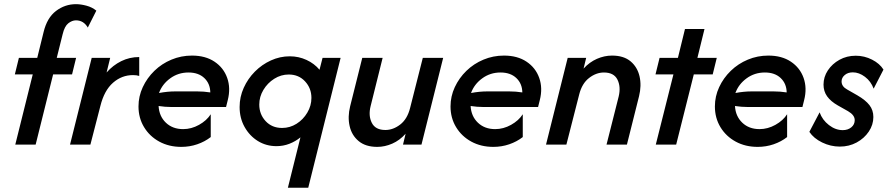

<svg xmlns="http://www.w3.org/2000/svg" viewBox="-20 -695 4273 923"><path d="M53.5 0 137.5 -337.5H51.4L70.8 -416.7H159L189.6 -541Q206.2 -609.7 249.3 -642.4Q292.4 -675 345.1 -675Q368.1 -675 395.5 -667.7Q422.9 -660.4 443.1 -643.8L402.1 -562.5Q381.9 -597.2 345.1 -597.2Q326.4 -597.2 308.3 -583Q290.3 -568.8 281.2 -530.6L252.8 -416.7H345.8L326.4 -337.5H235.4L151.4 0Z M316.7 0 420.8 -416.7H509.7L492.4 -346.5Q522.9 -381.2 562.8 -401Q602.8 -420.8 649.3 -420.8V-329.9Q636.8 -334 619.4 -334Q565.3 -334 523.3 -297.2Q481.2 -260.4 462.5 -185.4L414.6 0Z M851.4 11.1Q792.4 11.1 745.8 -14.2Q699.3 -39.6 672.6 -83.7Q645.8 -127.8 645.8 -183.3Q645.8 -231.9 666.3 -276Q686.8 -320.1 722.2 -354.5Q757.6 -388.9 804.2 -408.3Q850.7 -427.8 902.8 -427.8Q967.4 -427.8 1011.1 -398.6Q1054.9 -369.4 1072.2 -320.5Q1089.6 -271.5 1075 -213.9L1066.7 -180.6H803.5Q773.6 -180.6 742.4 -185.4Q745.1 -136.1 777.4 -105.2Q809.7 -74.3 860.4 -74.3Q900 -74.3 936.8 -94.8Q973.6 -115.3 993.1 -145.8V-36.1Q964.6 -13.9 928.1 -1.4Q891.7 11.1 851.4 11.1ZM744.4 -247.9Q785.4 -255.6 822.2 -255.6H927.8Q959.7 -255.6 991 -250.7Q990.3 -293.1 962.2 -319.8Q934 -346.5 886.1 -346.5Q836.8 -346.5 798.3 -318.4Q759.7 -290.3 744.4 -247.9Z M1363.9 207.6 1424.3 -34.7Q1400.7 -15.3 1371.2 -3.8Q1341.7 7.6 1309 7.6Q1259.7 7.6 1219.8 -17Q1179.9 -41.7 1155.9 -84.4Q1131.9 -127.1 1131.9 -180.6Q1131.9 -229.2 1151.7 -272.9Q1171.5 -316.7 1205.2 -350.7Q1238.9 -384.7 1282.3 -404.5Q1325.7 -424.3 1372.9 -424.3Q1416 -424.3 1453.5 -406.9Q1491 -389.6 1516 -359.7L1530.6 -416.7H1617.4L1461.8 207.6ZM1336.1 -79.9Q1373.6 -79.9 1405.6 -100Q1437.5 -120.1 1457.3 -153.5Q1477.1 -186.8 1477.1 -224.3Q1477.1 -270.8 1446.5 -303.8Q1416 -336.8 1368.1 -336.8Q1330.6 -336.8 1298.3 -316.3Q1266 -295.8 1246.2 -262.8Q1226.4 -229.9 1226.4 -192.4Q1226.4 -145.8 1256.9 -112.8Q1287.5 -79.9 1336.1 -79.9Z M1793.8 11.1Q1737.5 11.1 1704.2 -16.7Q1670.8 -44.4 1660.8 -88.9Q1650.7 -133.3 1663.2 -184L1721.5 -416.7H1819.4L1761.8 -185.4Q1750 -138.9 1767.4 -104.5Q1784.7 -70.1 1832.6 -70.1Q1870.1 -70.1 1904.2 -96.5Q1938.2 -122.9 1951.4 -175.7L2012.5 -416.7H2110.4L2006.2 0H1917.4L1929.9 -52.1Q1901.4 -20.1 1865.6 -4.5Q1829.9 11.1 1793.8 11.1Z M2351.4 11.1Q2292.4 11.1 2245.8 -14.2Q2199.3 -39.6 2172.6 -83.7Q2145.8 -127.8 2145.8 -183.3Q2145.8 -231.9 2166.3 -276Q2186.8 -320.1 2222.2 -354.5Q2257.6 -388.9 2304.2 -408.3Q2350.7 -427.8 2402.8 -427.8Q2467.4 -427.8 2511.1 -398.6Q2554.9 -369.4 2572.2 -320.5Q2589.6 -271.5 2575 -213.9L2566.7 -180.6H2303.5Q2273.6 -180.6 2242.4 -185.4Q2245.1 -136.1 2277.4 -105.2Q2309.7 -74.3 2360.4 -74.3Q2400 -74.3 2436.8 -94.8Q2473.6 -115.3 2493.1 -145.8V-36.1Q2464.6 -13.9 2428.1 -1.4Q2391.7 11.1 2351.4 11.1ZM2244.4 -247.9Q2285.4 -255.6 2322.2 -255.6H2427.8Q2459.7 -255.6 2491 -250.7Q2490.3 -293.1 2462.2 -319.8Q2434 -346.5 2386.1 -346.5Q2336.8 -346.5 2298.3 -318.4Q2259.7 -290.3 2244.4 -247.9Z M2604.9 0 2709 -416.7H2797.9L2785.4 -365.3Q2813.9 -396.5 2849.7 -412.2Q2885.4 -427.8 2922.2 -427.8Q2978.5 -427.8 3011.5 -400Q3044.4 -372.2 3054.5 -327.8Q3064.6 -283.3 3052.1 -232.6L2993.8 0H2895.8L2954.2 -231.2Q2965.3 -277.8 2948.3 -312.2Q2931.2 -346.5 2883.3 -346.5Q2845.8 -346.5 2811.8 -320.1Q2777.8 -293.8 2764.6 -241.7L2702.8 0Z M3132.6 0 3217.4 -337.5H3131.2L3150.7 -416.7H3238.9L3272.9 -555.6H3366.7L3332.6 -416.7H3425.7L3406.2 -337.5H3315.3L3230.6 0Z M3622.2 11.1Q3563.2 11.1 3516.7 -14.2Q3470.1 -39.6 3443.4 -83.7Q3416.7 -127.8 3416.7 -183.3Q3416.7 -231.9 3437.2 -276Q3457.6 -320.1 3493.1 -354.5Q3528.5 -388.9 3575 -408.3Q3621.5 -427.8 3673.6 -427.8Q3738.2 -427.8 3781.9 -398.6Q3825.7 -369.4 3843.1 -320.5Q3860.4 -271.5 3845.8 -213.9L3837.5 -180.6H3574.3Q3544.4 -180.6 3513.2 -185.4Q3516 -136.1 3548.3 -105.2Q3580.6 -74.3 3631.2 -74.3Q3670.8 -74.3 3707.6 -94.8Q3744.4 -115.3 3763.9 -145.8V-36.1Q3735.4 -13.9 3699 -1.4Q3662.5 11.1 3622.2 11.1ZM3515.3 -247.9Q3556.2 -255.6 3593.1 -255.6H3698.6Q3730.6 -255.6 3761.8 -250.7Q3761.1 -293.1 3733 -319.8Q3704.9 -346.5 3656.9 -346.5Q3607.6 -346.5 3569.1 -318.4Q3530.6 -290.3 3515.3 -247.9Z M4017.4 9.7Q3972.9 9.7 3932.3 -10.1Q3891.7 -29.9 3870.8 -61.1L3920.1 -154.9Q3933.3 -118.1 3964.9 -93.8Q3996.5 -69.4 4031.2 -69.4Q4056.2 -69.4 4072.6 -83Q4088.9 -96.5 4088.9 -117.4Q4088.9 -141.7 4056.9 -160.4L4007.6 -188.2Q3973.6 -207.6 3956.2 -231.9Q3938.9 -256.2 3938.9 -288.2Q3938.9 -325 3959.7 -356.6Q3980.6 -388.2 4015.6 -407.6Q4050.7 -427.1 4093.8 -427.1Q4135.4 -427.1 4172.2 -408.3Q4209 -389.6 4227.1 -360.4L4179.9 -268.8Q4166.7 -304.2 4138.2 -325.7Q4109.7 -347.2 4079.9 -347.2Q4056.2 -347.2 4041 -334.4Q4025.7 -321.5 4025.7 -303.5Q4025.7 -279.2 4052.8 -264.6L4101.4 -236.8Q4141 -213.9 4159.7 -189.6Q4178.5 -165.3 4178.5 -132.6Q4178.5 -95.1 4156.6 -62.5Q4134.7 -29.9 4098.3 -10.1Q4061.8 9.7 4017.4 9.7Z"/></svg>

Font: Afacad Medium
Style: Italic
Weight: 500
Italic angle: -14°
Designer: Kristian Moeller
Foundry: Dicotype
Version: Version 1.000; ttfautohint (v1.8.4.7-5d5b)